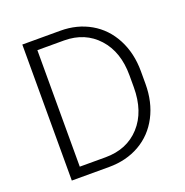

<svg xmlns="http://www.w3.org/2000/svg" viewBox="-127 -827 910 943"><g transform="rotate(-20 327.5 -355.5)"><path d="M89.8 0V-710.9H288.6Q376 -710.9 445.3 -671.1Q514.6 -631.3 553.5 -557.1Q592.3 -482.9 592.3 -388.2V-322.8Q592.3 -227.5 553.7 -153.8Q515.1 -80.1 445.1 -40Q375 0 284.2 0ZM149.9 -659.7V-50.8H284.7Q397 -50.8 464.8 -125.2Q532.7 -199.7 532.7 -326.7V-389.2Q532.7 -511.7 465.8 -585.4Q398.9 -659.2 289.6 -659.7Z"/></g></svg>

Font: Vazir Thin FD
Style: Thin-FD
Weight: 100
Designer: Saber Rastikerdar
Foundry: Saber Rastikerdar
Version: Version 30.0.0